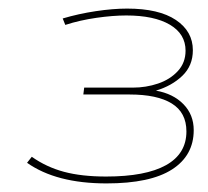

<svg xmlns="http://www.w3.org/2000/svg" viewBox="-20 -791 484 447"><path d="M43 -412 54 -426Q88 -402 129 -391Q170 -380 227 -380Q319 -380 366.5 -406.5Q414 -433 414 -485Q414 -529 380 -550Q346 -571 282 -571H174L176 -587H289Q320 -587 348 -596.5Q376 -606 394 -625.5Q412 -645 412 -673Q412 -712 375.5 -733.5Q339 -755 274 -755Q243 -755 204.5 -749.5Q166 -744 132 -733L126 -748Q163 -759 203 -765Q243 -771 276 -771Q350 -771 389.5 -744.5Q429 -718 429 -674Q429 -638 404.5 -614.5Q380 -591 343 -580Q383 -573 407 -548.5Q431 -524 431 -488Q431 -429 380.5 -396.5Q330 -364 228 -364Q111 -364 43 -412Z"/></svg>

Font: Georama Extended Thin
Style: Italic
Weight: 100
Width: 7
Italic angle: -9°
Designer: Jean-Baptiste Levee
Foundry: Production Type
Version: Version 1.000